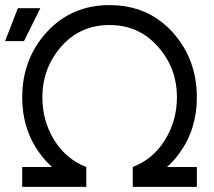

<svg xmlns="http://www.w3.org/2000/svg" viewBox="-43 -732 837 752"><path d="M-23 -571H51L115 -700H27ZM386 -712Q237 -712 140 -606Q44 -501 44 -350Q44 -225 113 -131Q181 -38 295 -7V-78Q218 -107 170 -182Q123 -258 123 -350Q123 -466 198 -551Q272 -634 386 -634Q500 -634 574 -551Q612 -509 631 -459Q650 -409 650 -350Q650 -305 638 -262.5Q626 -220 602 -182Q579 -145 547.5 -119Q516 -93 477 -78V-7Q534 -23 579.5 -53.5Q625 -84 659 -131Q728 -225 728 -350Q728 -502 631 -608Q535 -712 386 -712ZM44 -78V0H295V-78ZM477 -78V0H728V-78Z"/></svg>

Font: Unageo
Style: Regular
Weight: 400
Designer: Richard Sepsi
Foundry: Richard Sepsi
Version: Version 2.000